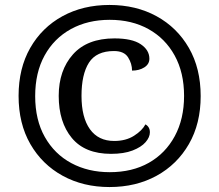

<svg xmlns="http://www.w3.org/2000/svg" viewBox="-20 -745 885 775"><path d="M422 10Q316 10 233 -35.5Q150 -81 102.5 -163.5Q55 -246 55 -358Q55 -469 102 -551.5Q149 -634 232 -679.5Q315 -725 422 -725Q529 -725 612 -679.5Q695 -634 742.5 -551.5Q790 -469 790 -357Q790 -246 742.5 -163.5Q695 -81 612 -35.5Q529 10 422 10ZM423 -50Q514 -50 581 -88Q648 -126 685.5 -195.5Q723 -265 723 -358Q723 -452 685 -521Q647 -590 579.5 -627.5Q512 -665 423 -665Q334 -665 266 -627.5Q198 -590 160 -521Q122 -452 122 -357Q122 -261 161 -192Q200 -123 268 -86.5Q336 -50 423 -50ZM428 -124Q323 -124 270 -188Q217 -252 217 -358Q217 -461 274.5 -525.5Q332 -590 442 -590Q513 -590 548 -566.5Q583 -543 583 -508Q583 -486 562.5 -473Q542 -460 513 -460Q513 -488 497 -513.5Q481 -539 440 -539Q369 -539 339 -492Q309 -445 309 -358Q309 -271 343 -223.5Q377 -176 441 -176Q488 -176 521 -197Q554 -218 567 -243Q585 -233 585 -211Q585 -191 567.5 -171Q550 -151 515 -137.5Q480 -124 428 -124Z"/></svg>

Font: Noto Serif Yezidi
Style: Bold
Weight: 700
Designer: Dalton Maag Ltd
Foundry: Dalton Maag Ltd
Version: Version 1.001; ttfautohint (v1.8.4.7-5d5b)